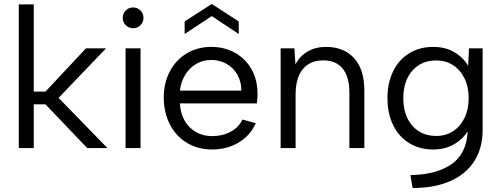

<svg xmlns="http://www.w3.org/2000/svg" viewBox="-20 -742 2512 962"><path d="M74.1 -720H149.1V-283.2H208L410.9 -500H511.4L273.5 -251.5L518.4 0H417.2L208 -219.1H149.1V0H74.1Z M609.1 -500H684.1V0H609.1ZM595.1 -651.8Q595.1 -674.7 610.1 -689.7Q625.2 -704.6 646.9 -704.6Q668.6 -704.6 683.7 -689.7Q698.8 -674.7 698.8 -651.8Q698.8 -630.6 683.7 -615.6Q668.7 -600.7 647 -600.7Q625.2 -600.7 610.2 -615.6Q595.1 -630.6 595.1 -651.8Z M800.5 -254.3Q800.5 -326.5 831 -384.4Q861.5 -442.3 915.8 -474.6Q970 -507 1037.8 -507Q1105.2 -507 1158 -477.3Q1210.7 -447.5 1240.5 -394.4Q1270.2 -341.3 1270.2 -273.1V-259.6Q1269.5 -250.3 1268.7 -242.1Q1268 -233.9 1267.2 -223.9H881.5Q883.8 -175 905 -137.8Q926.3 -100.6 962.1 -80.3Q997.9 -60 1043 -60Q1095.6 -60 1136.5 -82.4Q1177.4 -104.9 1194.7 -143.2L1261.5 -124.5Q1234.2 -63 1175.9 -28Q1117.5 7 1043 7Q972 7 917 -26Q862 -59 831.3 -118.5Q800.5 -178 800.5 -254.3ZM1037.8 -441.5Q996.9 -441.5 963.5 -422.1Q930.1 -402.6 908.3 -367.7Q886.5 -332.7 881.5 -287.9H1189.2Q1189.5 -331.8 1169.8 -367Q1150.2 -402.1 1115.8 -421.8Q1081.3 -441.5 1037.8 -441.5ZM905.1 -634.6 1041 -722.2 1176.2 -634.6V-571.6L1041 -661.4L905.1 -571.6Z M1386.1 -500H1455.1L1460.3 -420Q1482.5 -461.1 1521.6 -484.1Q1560.6 -507 1614 -507Q1702.2 -507 1753.8 -451.1Q1805.5 -395.2 1805.5 -288V0H1730.5V-279.3Q1730.5 -357.1 1696.9 -398.3Q1663.4 -439.5 1599.5 -439.5Q1533.7 -439.5 1497.4 -395.7Q1461.1 -351.8 1461.1 -267.9V0H1386.1Z M2323.2 -84.2Q2298.2 -43.6 2253.8 -18.3Q2209.4 7 2149.6 7Q2082.5 7 2030.4 -24.9Q1978.3 -56.7 1949.8 -115.1Q1921.3 -173.5 1921.3 -250Q1921.3 -326.3 1949.8 -384.8Q1978.3 -443.3 2030.4 -475.1Q2082.5 -507 2149.6 -507Q2212.2 -507 2256.8 -480.4Q2301.5 -453.9 2325.5 -412L2329.9 -500H2398.2V-91.6Q2398.2 -0.3 2356.6 65.1Q2315 130.5 2236.4 165.2Q2157.7 200 2047.5 200L2036.3 135.2Q2165.1 133.5 2241.6 81.1Q2318 28.8 2323.2 -84.2ZM2328.2 -250Q2328.2 -307.1 2307.1 -349.9Q2285.9 -392.7 2249.4 -415.9Q2212.8 -439.2 2166.5 -439.2Q2090.9 -439.2 2045.8 -387.7Q2000.8 -336.1 2000.8 -250Q2000.8 -163.9 2045.8 -112.3Q2090.9 -60.8 2166.5 -60.8Q2212.8 -60.8 2249.7 -84.4Q2286.7 -108.1 2307.4 -150.9Q2328.2 -193.7 2328.2 -250Z"/></svg>

Font: AF Albert Sans Medium
Style: Regular
Weight: 500
Designer: Andreas Rasmussen
Foundry: a.Foundry
Version: Version 1.300;Glyphs 3.2 (3231)